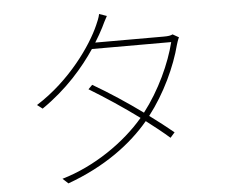

<svg xmlns="http://www.w3.org/2000/svg" viewBox="-55 -855 1110 941"><g transform="rotate(-5 500.0 -384.0)"><path d="M503 -778 466 -791C463 -774 452 -749 447 -738C405 -642 292 -479 124 -373L150 -353C274 -438 358 -537 416 -623H806C781 -521 722 -392 643 -290C566 -346 483 -401 402 -448L382 -428C461 -380 547 -323 624 -266C529 -154 378 -49 217 -2L244 23C429 -44 561 -144 648 -248C690 -216 729 -185 762 -156L784 -181C749 -210 709 -241 667 -272C747 -375 806 -503 833 -608C835 -615 841 -634 846 -643L816 -660C806 -655 795 -653 772 -653H435C451 -678 464 -702 475 -723C483 -739 493 -761 503 -778Z"/></g></svg>

Font: Harano Aji Gothic K1 ExtraLight
Style: Regular
Weight: 250
Foundry: Masamichi Hosoda
Version: HaranoAjiGothicK1-ExtraLight version 20230610;ttx 4.39.4